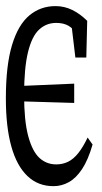

<svg xmlns="http://www.w3.org/2000/svg" viewBox="-23 -559 341 642"><path d="M155.8 63.5Q104 63.5 68.4 29.3Q32.7 -4.9 14.6 -70.3Q-3.4 -135.7 -3.4 -230Q-3.4 -339.8 17.1 -408Q37.6 -476.1 75 -507.3Q112.3 -538.6 162.6 -538.6Q192.4 -538.6 218.8 -525.6Q245.1 -512.7 268.6 -489.3L265.6 -366.7H229L214.4 -489.3L240.2 -437.5Q223.6 -462.4 206.8 -472.4Q189.9 -482.4 165 -482.4Q131.8 -482.4 107.7 -460Q83.5 -437.5 70.6 -384.5Q57.6 -331.5 57.6 -241.7Q57.6 -155.3 71.3 -104.2Q85 -53.2 108.6 -31.2Q132.3 -9.3 165 -9.3Q186.5 -9.3 204.6 -18.1Q222.7 -26.9 238.8 -47.1Q254.9 -67.4 270 -99.1L286.6 -75.7Q271.5 -23.9 251.5 6.3Q231.4 36.6 207.3 50Q183.1 63.5 155.8 63.5ZM43.9 -220.2V-271.5L225.1 -279.3V-214.8Z"/></svg>

Font: Scarab Serif
Style: Condensed
Weight: 400
Designer: John Roberts
Foundry: Scarab
Version: 1.0